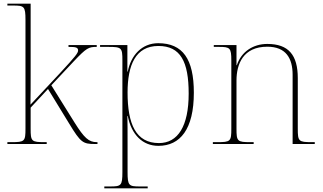

<svg xmlns="http://www.w3.org/2000/svg" viewBox="-20 -780 1752 1040"><path d="M20 0H233V-10H223C150 -10 146 -14 146 -84V-197L240 -298L355 -110C417 -8 429 0 494 0H508V-10H504C461 -10 436 -33 384 -116L258 -318L379 -447C449 -521 460 -526 504 -526V-536H351V-526C388 -526 403 -524 403 -507C403 -493 391 -477 304 -383L145 -213C146 -270 146 -322 146 -374V-760H20V-750H51C111 -750 118 -746 118 -672V-84C118 -14 114 -10 41 -10H20Z M545 240H780V230H738C678 230 671 226 671 152V13C671 -60 671 -125 670 -152H672C692 -50 753 10 838 10C956 10 1030 -80 1030 -278C1030 -460 970 -546 837 -546C748 -546 689 -480 672 -392H670V-536H522V-526H566C639 -526 643 -522 643 -452V152C643 226 636 230 576 230H545ZM841 -5C716 -5 671 -108 671 -279C671 -427 714 -531 838 -531C958 -531 1002 -446 1002 -273C1002 -97 944 -5 841 -5Z M1133 0H1354V-10H1338C1265 -10 1261 -14 1261 -84V-344C1261 -433 1297 -527 1428 -527C1529 -527 1565 -464 1565 -375V0H1685V-10H1670C1597 -10 1593 -14 1593 -84V-357C1593 -482 1543 -542 1428 -542C1351 -542 1287 -500 1263 -427H1261V-536H1138V-526H1166C1226 -526 1233 -521 1233 -452V-84C1233 -14 1229 -10 1156 -10H1133Z"/></svg>

Font: Noto Serif Display Thin
Style: Regular
Weight: 100
Designer: Monotype Design Team
Foundry: Monotype Imaging Inc.
Version: Version 2.009